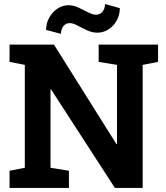

<svg xmlns="http://www.w3.org/2000/svg" viewBox="-20 -932 823 952"><path d="M27.3 0V-85.4L103 -100.1V-610.4L27.3 -625V-710.9H103H247.6L557.1 -217.8L560.1 -218.3V-610.4L469.2 -625V-710.9H687.5H763.7V-625L687.5 -610.4V0H549.8L233.4 -488.3L230.5 -487.8V-100.1L321.8 -85.4V0ZM282.2 -764.2 208.5 -783.7Q208.5 -816.4 223.9 -844.2Q239.3 -872.1 264.6 -889.2Q290 -906.2 319.8 -906.2Q343.3 -906.2 368.7 -894.5Q394 -882.8 417.2 -870.8Q440.4 -858.9 456.5 -858.9Q476.6 -859.4 488.5 -874.3Q500.5 -889.2 500.5 -912.1L574.2 -891.6Q574.2 -857.9 558.8 -830.3Q543.5 -802.7 518.1 -786.4Q492.7 -770 462.4 -770Q437 -770 411.6 -781.7Q386.2 -793.5 364.3 -805.4Q342.3 -817.4 325.7 -817.4Q305.7 -817.4 293.9 -801.8Q282.2 -786.1 282.2 -764.2Z"/></svg>

Font: Robotiche
Style: Bold
Weight: 700
Designer: Google
Version: Version 2.001